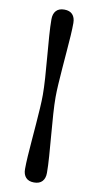

<svg xmlns="http://www.w3.org/2000/svg" viewBox="-101 -812 518 1009"><g transform="rotate(10 158.0 -307.0)"><path d="M123.5 -307Q123.5 -344.5 120 -397.2Q116.5 -450 111.5 -507.5Q106.5 -565 102.8 -617.5Q99 -670 99 -707Q99 -736 113.8 -752.2Q128.5 -768.5 157.5 -768.5Q186.5 -768.5 201.2 -752.2Q216 -736 216 -707Q216 -678.5 213.5 -638.8Q211 -599 207.2 -554Q203.5 -509 200 -463.5Q196.5 -418 194 -377.5Q191.5 -337 191.5 -307Q191.5 -270 195 -217Q198.5 -164 203.5 -106.5Q208.5 -49 212.2 3.5Q216 56 216 93Q216 121.5 201.2 137.8Q186.5 154 157.5 154Q128.5 154 113.8 137.8Q99 121.5 99 93Q99 64 101.5 24.2Q104 -15.5 107.8 -60.5Q111.5 -105.5 115 -151Q118.5 -196.5 121 -236.8Q123.5 -277 123.5 -307Z"/></g></svg>

Font: Fraunces ExtraBold
Style: Regular
Weight: 800
Version: Version 1.000;[b76b70a41]